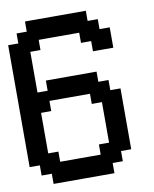

<svg xmlns="http://www.w3.org/2000/svg" viewBox="-92 -911 787 980"><g transform="rotate(-10 302.0 -421.0)"><path d="M262.7 0H105.5V-26.4V-52.7H79.1H52.7V-79.1V-105.5H26.4H0V-420.9V-737.3H26.4H52.7V-762.7V-789.1H79.1H105.5V-815.4V-841.8H262.7H420.9V-815.4V-789.1H447.3H473.6V-762.7V-737.3H500H526.4V-684.6V-631.8H473.6H420.9V-658.2V-684.6H394.5H368.2V-710.9V-737.3H262.7H158.2V-710.9V-684.6H131.8H105.5V-579.1V-473.6H131.8H158.2V-500V-526.4H289.1H420.9V-500V-473.6H447.3H473.6V-447.3V-420.9H500H526.4V-262.7V-105.5H500H473.6V-79.1V-52.7H447.3H420.9V-26.4V0ZM262.7 -105.5H368.2V-131.8V-158.2H394.5H420.9V-262.7V-368.2H394.5H368.2V-394.5V-420.9H262.7H158.2V-394.5V-368.2H131.8H105.5V-262.7V-158.2H131.8H158.2V-131.8V-105.5Z"/></g></svg>

Font: VCR Jazz Mono
Style: Regular
Weight: 400
Version: Version 3.1